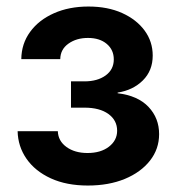

<svg xmlns="http://www.w3.org/2000/svg" viewBox="-20 -558 537 585"><path d="M247.6 7.3Q182.6 7.3 134.8 -14.6Q86.9 -36.6 60.8 -74.2Q34.7 -111.8 33.7 -158.2H156.2Q157.2 -128.4 182.6 -110.1Q208 -91.8 246.6 -91.8Q287.1 -91.8 312 -111.1Q336.9 -130.4 336.9 -159.7Q336.9 -191.4 310.3 -210.7Q283.7 -230 237.3 -230H196.3V-310.1H237.3Q276.9 -310.1 301.8 -328.1Q326.7 -346.2 326.7 -377Q326.7 -406.2 305.2 -424.3Q283.7 -442.4 248 -442.4Q212.9 -442.4 188.5 -425Q164.1 -407.7 163.6 -377.9H44.9Q45.4 -424.8 71.8 -460.9Q98.1 -497.1 144.3 -517.6Q190.4 -538.1 249.5 -538.1Q308.1 -538.1 352.1 -518.3Q396 -498.5 420.7 -464.8Q445.3 -431.2 445.3 -388.7Q445.3 -342.8 415.3 -313Q385.3 -283.2 338.4 -275.9V-273.9Q399.9 -266.6 432.4 -232.4Q464.8 -198.2 464.8 -149.4Q464.8 -104 437 -68.6Q409.2 -33.2 360.4 -12.9Q311.5 7.3 247.6 7.3Z"/></svg>

Font: Inter 24pt SemiBold
Style: Regular
Weight: 600
Designer: Rasmus Andersson
Foundry: rsms
Version: Version 4.001;git-66647c0bb